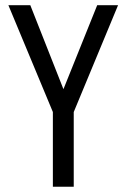

<svg xmlns="http://www.w3.org/2000/svg" viewBox="-20 -707 476 727"><path d="M180.2 0H259.2V-282.8L427 -687.2H348L220.2 -369.4L94.8 -687.2H11.8L180.2 -282.8Z"/></svg>

Font: Secuela Light
Style: Regular
Weight: 300
Designer: Fernando Haro
Foundry: deFharo
Version: Version 1.708